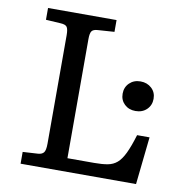

<svg xmlns="http://www.w3.org/2000/svg" viewBox="-79 -775 814 850"><g transform="rotate(10 328.0 -350.0)"><path d="M69 0V-53L137 -57Q154 -58 162.5 -67.5Q171 -77 171 -108V-596Q171 -622 164.5 -632Q158 -642 135 -643L69 -647V-700H377V-647L304 -642Q283 -641 276 -631.5Q269 -622 269 -596V-60H389Q425 -60 449.5 -64.5Q474 -69 491.5 -84Q509 -99 524 -130Q539 -161 555 -214H611L588 0ZM529 -318Q499 -318 479.5 -336.5Q460 -355 460 -384Q460 -413 479.5 -432Q499 -451 529 -451Q559 -451 579 -432.5Q599 -414 599 -385Q599 -356 579.5 -337Q560 -318 529 -318Z"/></g></svg>

Font: Literata 7pt
Style: Regular
Weight: 400
Designer: Latin by Veronika Burian and Jose Scaglione. Greek by Irene Vlachou. Cyrillic by Vera Evstafieva.
Foundry: TypeTogether
Version: Version 3.002